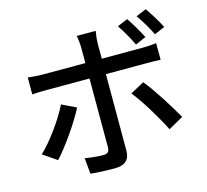

<svg xmlns="http://www.w3.org/2000/svg" viewBox="-121 -966 1242 1154"><g transform="rotate(-15 500.0 -389.0)"><path d="M881 -827 817 -800C845 -762 875 -710 896 -667L961 -695C943 -732 907 -790 881 -827ZM758 -798 693 -771C720 -733 750 -678 770 -637L836 -666C816 -705 783 -762 758 -798ZM557 -779H439C443 -763 447 -725 447 -701V-608H179C148 -608 118 -611 90 -614V-509C117 -511 149 -512 180 -512H447V-83C446 -56 435 -46 409 -46C383 -46 338 -49 295 -57L304 42C349 47 408 49 455 49C521 49 549 18 549 -36V-512H801C826 -512 860 -512 889 -510V-614C863 -610 826 -608 800 -608H549V-700C549 -723 554 -765 557 -779ZM753 -407 667 -360C718 -298 792 -175 833 -93L925 -145C885 -217 806 -343 753 -407ZM330 -363 241 -406C201 -323 118 -208 52 -146L138 -87C194 -147 286 -276 330 -363Z"/></g></svg>

Font: DAIFUKU Sans JP Medium
Style: Regular
Weight: 500
Designer: Original font ‘Source Han Sans JP’ : Ryoko NISHIZUKA  (kana, bopomofo & ideographs); Paul D. Hunt (Latin, Greek & Cyrill
Foundry: Daifuku
Version: Version 1.000